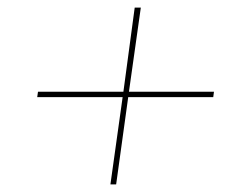

<svg xmlns="http://www.w3.org/2000/svg" viewBox="-20 -565 644 506"><path d="M351.1 -544.9 319.8 -323.2H543.9L542 -309.1H317.9L286.1 -79.1H271L303.2 -309.1H78.1L80.1 -323.2H305.2L335 -544.9Z"/></svg>

Font: Human Sans Thin
Style: Italic
Weight: 100
Italic angle: -8°
Designer: Tim Radville
Foundry: Continuum
Version: Version 1.000;FEAKit 1.0